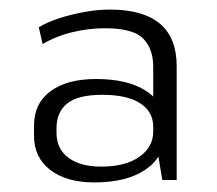

<svg xmlns="http://www.w3.org/2000/svg" viewBox="-20 -736 454 401"><path d="M300 -474V-597Q300 -634 279 -655.5Q258 -677 199 -677Q166 -677 132 -669Q98 -661 69 -644L61 -679Q79 -690 104 -698Q129 -706 156.5 -711Q184 -716 209 -716Q349 -716 349 -598V-360H319ZM177 -355Q119 -355 85 -381Q51 -407 51 -453V-473Q51 -520 85.5 -545.5Q120 -571 181 -571Q246 -571 284.5 -546.5Q323 -522 323 -476V-454Q323 -408 283.5 -381.5Q244 -355 177 -355ZM191 -388Q242 -388 271 -408.5Q300 -429 300 -461V-471Q300 -503 272.5 -520.5Q245 -538 194 -538Q143 -538 120.5 -520Q98 -502 98 -468V-459Q98 -425 123 -406.5Q148 -388 191 -388Z"/></svg>

Font: Pathway Extreme 8pt Thin 12pt Thin
Style: Regular
Weight: 250
Version: Version 1.001;gftools[0.9.26]